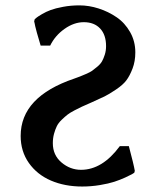

<svg xmlns="http://www.w3.org/2000/svg" viewBox="-20 -678 532 708"><path d="M278.8 -51.8Q357.4 -51.8 421.9 -139.2H455.1Q473.1 -71.8 477.1 -47.9L475.1 -41Q472.2 -39.1 466.6 -35.6Q460.9 -32.2 441.7 -23.4Q422.4 -14.6 401.6 -7.8Q380.9 -1 348.6 4.4Q316.4 9.8 283.2 9.8Q218.8 9.8 167.7 -12.2Q116.7 -34.2 86.4 -77.1Q56.2 -120.1 56.2 -176.8Q56.2 -321.3 253.9 -388.2Q270 -394 275.1 -396Q280.3 -397.9 296.1 -404.8Q312 -411.6 319.3 -416.7Q326.7 -421.9 338.6 -431.9Q350.6 -441.9 356.2 -451.9Q361.8 -461.9 366.5 -476.6Q371.1 -491.2 371.1 -507.8Q371.1 -549.8 349.1 -573Q327.1 -596.2 289.1 -596.2Q252.9 -596.2 218 -571.5Q183.1 -546.9 165 -509.8H129.9Q112.3 -568.8 109.9 -581.1Q109.4 -584.5 107.9 -591.1Q106.4 -597.7 106 -599.1L107.9 -606.9Q110.8 -609.9 115.5 -613.5Q120.1 -617.2 135 -626Q149.9 -634.8 167 -641.1Q184.1 -647.5 212.6 -652.8Q241.2 -658.2 272.9 -658.2Q308.1 -658.2 343.8 -646.7Q379.4 -635.3 409.9 -614.5Q440.4 -593.8 459.7 -559.8Q479 -525.9 479 -484.9Q479 -452.1 468.8 -425.3Q458.5 -398.4 446 -381.8Q433.6 -365.2 407.5 -347.7Q381.3 -330.1 365.7 -322.5Q350.1 -314.9 317.4 -300.3Q314 -298.8 312 -297.9Q292 -289.1 282.2 -284.7Q272.5 -280.3 255.1 -271.2Q237.8 -262.2 228.8 -255.1Q219.7 -248 207.5 -236.3Q195.3 -224.6 189.5 -212.6Q183.6 -200.7 179.2 -184.6Q174.8 -168.5 174.8 -149.9Q174.8 -106 206.8 -78.9Q238.8 -51.8 278.8 -51.8Z"/></svg>

Font: Linear Smooth
Style: Bold
Weight: 700
Designer: Philipp H. Poll, Flanker
Foundry: Philipp H. Poll, reworked by Flanker
Version: Version 1.061 | FøM Fix